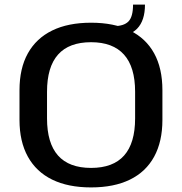

<svg xmlns="http://www.w3.org/2000/svg" viewBox="-20 -808 794 837"><path d="M377 9Q277 9 207.5 -25Q138 -59 101.5 -125Q65 -191 65 -285V-415Q65 -510 101.5 -575.5Q138 -641 207.5 -675Q277 -709 377 -709Q477 -709 546.5 -675Q616 -641 652 -575.5Q688 -510 688 -415V-285Q688 -191 652 -125Q616 -59 546.5 -25Q477 9 377 9ZM377 -76Q473 -76 521 -130Q569 -184 569 -292V-408Q569 -516 520.5 -570Q472 -624 377 -624Q281 -624 233 -570Q185 -516 185 -408V-292Q185 -184 233 -130Q281 -76 377 -76ZM475 -694Q520 -694 540 -714.5Q560 -735 560 -788H612Q612 -648 475 -648Z"/></svg>

Font: Pathway Extreme 72pt SemiBold
Style: Regular
Weight: 600
Designer: Eduardo Rodriguez Tunni
Foundry: Eduardo Rodriguez Tunni
Version: Version 1.001;gftools[0.9.26]